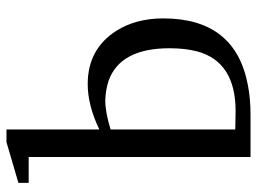

<svg xmlns="http://www.w3.org/2000/svg" viewBox="-118 -658 776 579"><g transform="rotate(-90 269.5 -368.0)"><path d="M8 -669V-700L131 -736H169V-456Q242 -491 306 -491Q412 -491 467 -404Q504 -345 504 -263Q504 -46 303 -8Q262 0 214 0H86V-669ZM169 -46Q200 -45 224 -45Q372 -45 404 -159Q414 -196 414 -244Q414 -393 316 -428Q289 -437 257 -438Q221 -438 169 -422Z"/></g></svg>

Font: Khartiya
Style: Regular
Weight: 500
Version: Version 1.0.1